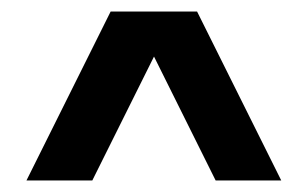

<svg xmlns="http://www.w3.org/2000/svg" viewBox="-20 -728 532 333"><path d="M321.8 -708 467.8 -415H354L247.1 -629.9L140.1 -415H25.9L171.9 -708Z"/></svg>

Font: Stilu SemiBold
Style: Regular
Weight: 600
Designer: Genilson Lima Santos
Foundry: Genilson Lima Santos
Version: Version 1.200;PS 001.200;hotconv 1.0.88;makeotf.lib2.5.64775